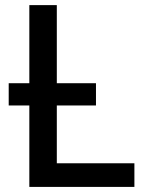

<svg xmlns="http://www.w3.org/2000/svg" viewBox="-20 -734 576 754"><path d="M507.8 0V-92.8H203.1V-319.8H356.9V-407.2H203.1V-713.9H95.2V-407.2H14.2V-319.8H95.2V0Z"/></svg>

Font: Noto Reveo Sans
Style: Regular
Weight: 500
Designer: Monotype Design Team
Foundry: Monotype Imaging Inc.
Version: Version 2.007